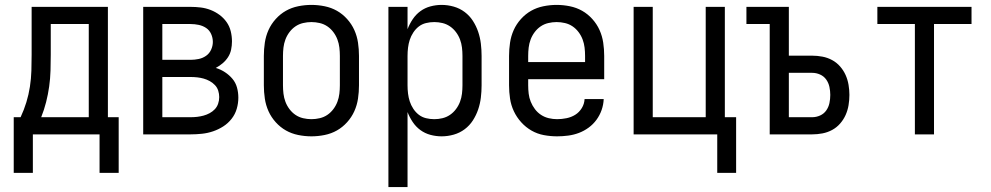

<svg xmlns="http://www.w3.org/2000/svg" viewBox="-20 -548 4040 783"><path d="M36 157V-70H64Q78 -100 87.5 -131Q97 -162 102 -194.5Q107 -227 108 -259.5Q109 -292 109 -325V-520H420V-70H464V157H386V0H114V157ZM148 -70H342V-450H187V-325Q187 -293 186 -260Q185 -227 180.5 -195Q176 -163 168 -131.5Q160 -100 148 -70Z M564 0V-520H757Q778 -520 798.5 -517.5Q819 -515 838.5 -507.5Q858 -500 875 -487.5Q892 -475 904 -458Q916 -441 921 -420.5Q926 -400 926 -379Q926 -362 922.5 -345.5Q919 -329 910 -315Q901 -301 888 -290Q875 -279 860 -271Q880 -265 897.5 -253.5Q915 -242 928 -226.5Q941 -211 946.5 -191Q952 -171 952 -150Q952 -127 945.5 -104.5Q939 -82 924.5 -63.5Q910 -45 890.5 -32.5Q871 -20 849 -12.5Q827 -5 803.5 -2.5Q780 0 757 0ZM642 -304H757Q774 -304 790.5 -307.5Q807 -311 820.5 -320.5Q834 -330 841 -345.5Q848 -361 848 -377Q848 -394 841 -409.5Q834 -425 820.5 -434Q807 -443 790.5 -446.5Q774 -450 757 -450H642ZM642 -70H757Q771 -70 784 -71.5Q797 -73 810 -76.5Q823 -80 835 -86.5Q847 -93 856 -102.5Q865 -112 869.5 -125Q874 -138 874 -152Q874 -165 870 -178Q866 -191 856.5 -201Q847 -211 835 -217.5Q823 -224 810.5 -227.5Q798 -231 784.5 -232.5Q771 -234 757 -234H642Z M1250 8Q1223 8 1196 2.5Q1169 -3 1146 -16Q1123 -29 1104.5 -49.5Q1086 -70 1075 -94.5Q1064 -119 1060 -146Q1056 -173 1056 -200V-320Q1056 -347 1060 -374Q1064 -401 1075 -425.5Q1086 -450 1104.5 -470.5Q1123 -491 1146 -504Q1169 -517 1196 -522.5Q1223 -528 1250 -528Q1277 -528 1304 -522.5Q1331 -517 1354 -504Q1377 -491 1395.5 -470.5Q1414 -450 1425 -425.5Q1436 -401 1440 -374Q1444 -347 1444 -320V-200Q1444 -173 1440 -146Q1436 -119 1425 -94.5Q1414 -70 1395.5 -49.5Q1377 -29 1354 -16Q1331 -3 1304 2.5Q1277 8 1250 8ZM1250 -62Q1267 -62 1284 -66Q1301 -70 1315 -79.5Q1329 -89 1339.5 -103Q1350 -117 1356 -133Q1362 -149 1364 -166Q1366 -183 1366 -200V-320Q1366 -337 1364 -354Q1362 -371 1356 -387Q1350 -403 1339.5 -417Q1329 -431 1315 -440.5Q1301 -450 1284 -454Q1267 -458 1250 -458Q1233 -458 1216 -454Q1199 -450 1185 -440.5Q1171 -431 1160.5 -417Q1150 -403 1144 -387Q1138 -371 1136 -354Q1134 -337 1134 -320V-200Q1134 -183 1136 -166Q1138 -149 1144 -133Q1150 -117 1160.5 -103Q1171 -89 1185 -79.5Q1199 -70 1216 -66Q1233 -62 1250 -62Z M1564 215V-520H1642V-429Q1650 -450 1663 -469.5Q1676 -489 1694.5 -502.5Q1713 -516 1735.5 -522Q1758 -528 1781 -528Q1806 -528 1830.5 -521Q1855 -514 1875 -499Q1895 -484 1908.5 -463Q1922 -442 1930 -418.5Q1938 -395 1941 -370Q1944 -345 1944 -320V-200Q1944 -175 1941 -150Q1938 -125 1930 -101.5Q1922 -78 1908.5 -57Q1895 -36 1875 -21Q1855 -6 1830.5 1Q1806 8 1781 8Q1758 8 1735.5 2Q1713 -4 1694.5 -17.5Q1676 -31 1663 -50.5Q1650 -70 1642 -91V215ZM1751 -62Q1768 -62 1784.5 -66Q1801 -70 1815 -79.5Q1829 -89 1839.5 -103Q1850 -117 1856 -133Q1862 -149 1864 -166Q1866 -183 1866 -200V-320Q1866 -337 1864 -354Q1862 -371 1856 -387Q1850 -403 1839.5 -417Q1829 -431 1815 -440.5Q1801 -450 1784.5 -454Q1768 -458 1751 -458Q1734 -458 1717.5 -454Q1701 -450 1688 -440Q1675 -430 1665.5 -415.5Q1656 -401 1651 -385.5Q1646 -370 1644 -353.5Q1642 -337 1642 -320V-200Q1642 -183 1644 -166.5Q1646 -150 1651 -134.5Q1656 -119 1665.5 -104.5Q1675 -90 1688 -80Q1701 -70 1717.5 -66Q1734 -62 1751 -62Z M2252 8Q2225 8 2198 3Q2171 -2 2147.5 -15.5Q2124 -29 2105.5 -49.5Q2087 -70 2075.5 -94.5Q2064 -119 2060 -146Q2056 -173 2056 -200V-320Q2056 -347 2060 -374Q2064 -401 2075 -425.5Q2086 -450 2104.5 -470.5Q2123 -491 2146 -504Q2169 -517 2196 -522.5Q2223 -528 2250 -528Q2277 -528 2304 -522.5Q2331 -517 2354 -504Q2377 -491 2395.5 -470.5Q2414 -450 2425 -425.5Q2436 -401 2440 -374Q2444 -347 2444 -320V-225H2134V-200Q2134 -183 2136 -166Q2138 -149 2144.5 -133Q2151 -117 2161.5 -103Q2172 -89 2186.5 -79.5Q2201 -70 2218 -66Q2235 -62 2252 -62Q2271 -62 2290.5 -66Q2310 -70 2326 -80Q2342 -90 2352.5 -107Q2363 -124 2364 -144H2442Q2441 -121 2433.5 -99.5Q2426 -78 2412.5 -59.5Q2399 -41 2380.5 -27.5Q2362 -14 2341 -6Q2320 2 2297 5Q2274 8 2252 8ZM2366 -295V-320Q2366 -337 2364 -354Q2362 -371 2356 -387Q2350 -403 2339.5 -417Q2329 -431 2315 -440.5Q2301 -450 2284 -454Q2267 -458 2250 -458Q2233 -458 2216 -454Q2199 -450 2185 -440.5Q2171 -431 2160.5 -417Q2150 -403 2144 -387Q2138 -371 2136 -354Q2134 -337 2134 -320V-295Z M2905 157V0H2564V-520H2642V-70H2858V-520H2936V-70H2982V157Z M3119 0V-450H3024V-520H3197V-321H3292Q3313 -321 3334 -317Q3355 -313 3373.5 -303Q3392 -293 3406 -277Q3420 -261 3428.5 -242Q3437 -223 3440.5 -202Q3444 -181 3444 -161Q3444 -140 3440.5 -119Q3437 -98 3428.5 -79Q3420 -60 3406 -44Q3392 -28 3373.5 -18Q3355 -8 3334 -4Q3313 0 3292 0ZM3197 -70H3292Q3309 -70 3324.5 -77Q3340 -84 3349.5 -97.5Q3359 -111 3362.5 -127.5Q3366 -144 3366 -161Q3366 -177 3362.5 -193.5Q3359 -210 3349.5 -223.5Q3340 -237 3324.5 -244Q3309 -251 3292 -251H3197Z M3711 0V-450H3558V-520H3942V-450H3789V0Z"/></svg>

Font: Iosevka Algr
Style: Regular
Weight: 400
Monospace: yes
Designer: Belleve Invis
Foundry: Belleve Invis
Version: Version 26.0.2; ttfautohint (v1.8.3)